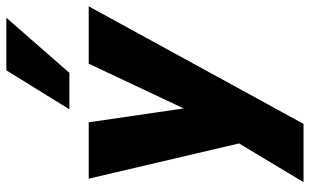

<svg xmlns="http://www.w3.org/2000/svg" viewBox="-206 -592 978 606"><g transform="rotate(-90 283.0 -289.0)"><path d="M11 180 145 -43 144 22 22 -498H200L248 -169H230L385 -498H566L195 180ZM241 -559 364 -758H530L356 -559Z"/></g></svg>

Font: Nunito Sans 10pt SemiCondensed Black
Style: Italic
Weight: 900
Width: 4
Italic angle: -9°
Designer: Vernon Adams
Foundry: Vernon Adams
Version: Version 3.101;gftools[0.9.27]